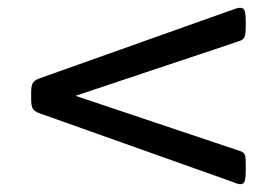

<svg xmlns="http://www.w3.org/2000/svg" viewBox="-20 -478 712 493"><path d="M597 -5Q593 -5 587.5 -7Q582 -9 577 -11L82 -187Q68 -192 64 -199.5Q60 -207 60 -223V-241Q60 -257 64 -264.5Q68 -272 82 -277L577 -453Q582 -455 587.5 -456.5Q593 -458 597 -458Q606 -458 608.5 -449.5Q611 -441 611 -425V-411Q611 -393 608.5 -384.5Q606 -376 593 -372L129 -217V-247L594 -91Q602 -89 606 -84.5Q610 -80 610.5 -72.5Q611 -65 611 -52V-39Q611 -22 608.5 -13.5Q606 -5 597 -5Z"/></svg>

Font: Asap Expanded Medium
Style: Regular
Weight: 500
Width: 7
Designer: Pablo Cosgaya
Foundry: Omnibus-Type
Version: Version 3.001